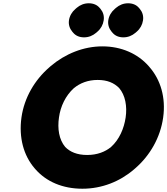

<svg xmlns="http://www.w3.org/2000/svg" viewBox="-20 -1130 1020 1172"><path d="M576 -642C635 -642 676 -624 707 -593C745 -549 757 -481 747 -413C737 -345 708 -278 658 -233C622 -203 573 -184 512 -184C450 -184 407 -203 378 -233C340 -278 330 -345 340 -413C349 -480 380 -546 431 -592C469 -623 517 -642 576 -642ZM191 -103 198 -95C263 -22 361 22 483 22C602 22 712 -22 798 -96L806 -103C895 -180 959 -290 976 -413C993 -535 960 -643 893 -720L887 -727C821 -802 721 -847 605 -847C490 -847 379 -802 290 -727L281 -719C192 -642 128 -534 111 -413C94 -290 124 -181 191 -103ZM688 -1082 680 -1075C659 -1057 645 -1033 641 -1006C637 -979 646 -955 661 -937L667 -930C682 -912 705 -902 733 -902C761 -902 786 -912 807 -930L815 -937C836 -955 849 -979 853 -1006C857 -1033 849 -1057 834 -1075L828 -1082C813 -1100 790 -1110 762 -1110C734 -1110 709 -1100 688 -1082ZM448 -1082 440 -1075C419 -1057 405 -1033 401 -1006C397 -979 406 -955 421 -937L427 -930C442 -912 465 -902 493 -902C521 -902 546 -912 567 -930L575 -937C596 -955 609 -979 613 -1006C617 -1033 609 -1057 594 -1075L588 -1082C573 -1100 550 -1110 522 -1110C494 -1110 469 -1100 448 -1082Z"/></svg>

Font: Hussar Woodtype
Style: UltraObl
Weight: 900
Foundry: Cannot Into Space Fonts
Version: Version 1.07